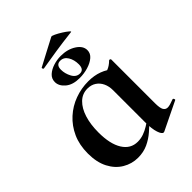

<svg xmlns="http://www.w3.org/2000/svg" viewBox="-196 -766 883 883"><g transform="rotate(-45 246.0 -324.5)"><path d="M182 13Q142 13 107.5 -7.5Q73 -28 52.5 -67.5Q32 -107 32 -164Q32 -220 51.5 -263Q71 -306 104.5 -336.5Q138 -367 180.5 -382.5Q223 -398 268 -398Q306 -398 337 -386.5Q368 -375 393 -352L320 -288Q320 -314 310.5 -334Q301 -354 283.5 -365.5Q266 -377 242 -377Q208 -377 184 -353.5Q160 -330 147.5 -290Q135 -250 135 -198Q135 -123 161 -81.5Q187 -40 233 -40Q253 -40 271.5 -46.5Q290 -53 307 -63.5Q324 -74 337 -84L345 -77Q324 -56 300 -35Q276 -14 247 -0.5Q218 13 182 13ZM347 14Q337 14 328.5 -11Q320 -36 320 -82V-359Q348 -366 367 -373Q386 -380 404 -398Q406 -400 410 -398.5Q414 -397 414 -394V-109Q414 -78 421 -66Q428 -54 442 -54Q449 -54 459.5 -57Q470 -60 483 -65Q487 -67 490 -61.5Q493 -56 490 -54L352 13Q350 14 347 14ZM251 -436Q207 -436 182 -457Q157 -478 157 -504Q157 -526 173 -540.5Q189 -555 213 -562.5Q237 -570 261 -570Q305 -570 336 -550Q367 -530 367 -502Q367 -481 350 -466.5Q333 -452 306.5 -444Q280 -436 251 -436ZM267 -450Q293 -450 293 -484Q293 -513 280 -534.5Q267 -556 244 -556Q217 -556 217 -524Q217 -499 230 -474.5Q243 -450 267 -450ZM167 -584Q163 -583 161 -588Q159 -593 162 -594Q202 -615 229 -629.5Q256 -644 293 -663Q297 -665 311.5 -658Q326 -651 342 -641Q358 -631 368 -622.5Q378 -614 372 -614Q311 -607 262.5 -599.5Q214 -592 167 -584Z"/></g></svg>

Font: Cormorant Infant Light
Style: Regular
Weight: 300
Designer: Christian Thalmann (Catharsis Fonts)
Foundry: Catharsis Fonts
Version: Version 4.001